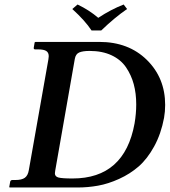

<svg xmlns="http://www.w3.org/2000/svg" viewBox="-20 -832 753 852"><path d="M225.1 -75.2Q223.6 -67.9 223.6 -63Q223.6 -48.8 239 -44.4Q254.4 -40 301.8 -40Q532.7 -40 577.1 -284.2Q584.5 -327.6 584.5 -368.7Q584.5 -417.5 573.5 -458.3Q562.5 -499 539.3 -533.2Q516.1 -567.4 474.9 -586.7Q433.6 -606 377.9 -606Q348.1 -606 332 -599.4Q315.9 -592.8 312 -570.8ZM22.9 0 21 -2 24.9 -23.9Q25.9 -32.7 34.2 -33.2H47.9Q76.7 -33.2 90.3 -43.2Q104 -53.2 107.9 -77.1L194.8 -568.8Q196.3 -576.7 196.3 -582.5Q196.3 -598.6 185.3 -605.7Q174.3 -612.8 149.9 -612.8H136.2Q128.4 -612.8 129.9 -621.1L133.8 -644L137.2 -646H420.9Q550.3 -646 631.6 -566.2Q712.9 -486.3 712.9 -366.2Q712.9 -337.4 708 -309.1Q694.8 -238.3 664.3 -182.6Q633.8 -127 595.5 -93.5Q557.1 -60.1 508.5 -38.1Q460 -16.1 415 -8.1Q370.1 0 324.2 0ZM386.2 -696.8Q357.4 -740.7 300.8 -792L324.2 -812Q376 -787.1 416 -752.9Q472.2 -790 528.8 -812L543.9 -792Q489.7 -754.9 429.2 -696.8Z"/></svg>

Font: Linux Libertine O
Style: Semibold Italic
Weight: 600
Italic angle: -11.5°
Designer: Philipp H. Poll
Foundry: Philipp H. Poll
Version: Version 5.1.2